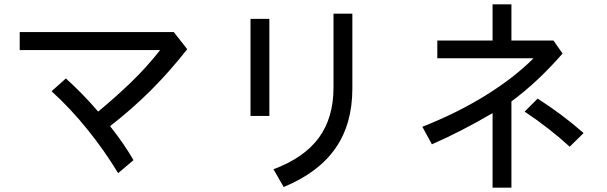

<svg xmlns="http://www.w3.org/2000/svg" viewBox="-20 -750 2800 886"><path d="M525 49Q463 -54 384 -152Q305 -250 218 -329L284 -388Q361 -319 433 -235Q515 -303 586 -371.5Q657 -440 719 -519H71V-602H782L844 -523Q763 -420 677 -334Q591 -248 488 -168Q555 -83 596 -11Z M1606 -342Q1606 -177 1527.5 -65Q1449 47 1289 113L1242 31Q1384 -22 1451.5 -114.5Q1519 -207 1519 -346V-687H1606ZM1223 -663V-215H1136V-663Z M2340 116H2253V-228Q2108 -143 1973 -84L1929 -165Q2093 -230 2223 -311Q2353 -392 2442 -481H1998V-563H2253V-730H2340V-563H2534L2576 -503Q2462 -372 2340 -282ZM2609 -73Q2515 -159 2401 -235L2461 -295Q2574 -223 2673 -136Z"/></svg>

Font: LINE Seed Sans KR Regular
Style: Regular
Weight: 400
Designer: LINE VX Design & Sandoll Inc & Dalton Maag Ltd
Foundry: Sandoll Inc.
Version: Version 1.000